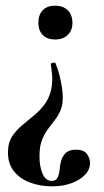

<svg xmlns="http://www.w3.org/2000/svg" viewBox="-20 -381 367 676"><path d="M174 -361Q202 -361 218.5 -345Q235 -329 235 -300Q235 -274 218.5 -258Q202 -242 174 -242Q146 -242 130.5 -258Q115 -274 115 -300Q115 -329 130.5 -345Q146 -361 174 -361ZM162 256Q178 256 183.5 243Q189 230 190 215Q191 202 195 186Q199 170 211 158Q223 146 247 146Q276 146 286.5 161.5Q297 177 297 193Q297 227 258.5 251Q220 275 162 275Q122 275 86.5 262Q51 249 29.5 222.5Q8 196 8 156Q8 121 23.5 98Q39 75 61.5 57Q84 39 105 21Q136 -6 150 -35.5Q164 -65 164 -102Q164 -114 162.5 -126Q161 -138 159 -155Q158 -158 166 -160Q174 -162 175 -159Q187 -131 194 -96Q201 -61 201 -38Q201 -10 192.5 9Q184 28 172 43Q160 58 148 74.5Q136 91 127.5 113Q119 135 119 169Q119 206 130 231Q141 256 162 256Z"/></svg>

Font: Cormorant
Style: Bold
Weight: 700
Designer: Christian Thalmann (Catharsis Fonts)
Foundry: Catharsis Fonts
Version: Version 4.000